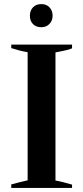

<svg xmlns="http://www.w3.org/2000/svg" viewBox="-20 -918 407 938"><path d="M126 -841Q126 -866 141 -882Q156 -898 182 -898Q207 -898 222 -882Q237 -866 237 -841Q237 -817 221.5 -801Q206 -785 182 -785Q156 -785 141 -800.5Q126 -816 126 -841ZM35 -17Q67 -26 115 -37V-663Q82 -668 35 -683V-700H332V-682Q314 -674 286.5 -669Q259 -664 251 -662V-36Q282 -31 332 -16V0H35Z"/></svg>

Font: Trirong SemiBold
Style: Regular
Weight: 600
Designer: Katatrad Team
Foundry: CadsonDemak
Version: Version 1.001